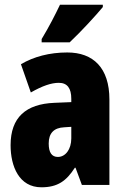

<svg xmlns="http://www.w3.org/2000/svg" viewBox="-20 -786 534 816"><path d="M417 -756V-766H235C214 -722 189 -673 157 -620V-606H276C326 -653 389 -722 417 -756ZM266 -563C190 -563 123 -545 69 -513L111 -393C160 -421 198 -434 230 -434C266 -434 283 -411 283 -366V-352L211 -349C90 -344 25 -287 25 -169C25 -79 61 10 156 10C225 10 262 -17 298 -73H301L328 0H445V-363C445 -498 376 -563 266 -563ZM253 -245 283 -247V-198C283 -151 258 -119 226 -119C200 -119 187 -138 187 -176C187 -220 209 -243 253 -245Z"/></svg>

Font: Noto Sans Georgian ExtraCondensed Black
Style: Regular
Weight: 900
Width: 2
Designer: Monotype Design Team, Akaki Razmadze
Foundry: Google LLC
Version: Version 2.005